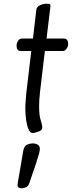

<svg xmlns="http://www.w3.org/2000/svg" viewBox="-20 -700 386 1031"><path d="M154 14Q142 14 133.5 -5Q125 -24 120.5 -54.5Q116 -85 116 -120Q116 -141 118.5 -167Q121 -193 122 -207L148 -426H91Q69 -426 69 -455Q69 -468 77 -480.5Q85 -493 98 -493H157L175 -647Q177 -664 195 -672Q213 -680 230 -680Q244 -680 247.5 -678Q251 -676 251 -668L230 -493H323Q346 -493 346 -463Q346 -451 337.5 -438.5Q329 -426 316 -426H221L195 -207Q192 -183 191 -164Q190 -145 190 -129Q190 -80 198.5 -55Q207 -30 207 -14Q207 -1 187.5 6.5Q168 14 154 14ZM97 311Q74 311 74 293Q74 291 76 278Q78 265 85 226.5Q92 188 105 109Q110 83 126 76.5Q142 70 156 70Q170 70 182 76.5Q194 83 194 100Q194 108 189 127Q184 146 171.5 184Q159 222 136 287Q131 302 117 306.5Q103 311 97 311Z"/></svg>

Font: Kite One
Style: Regular
Weight: 400
Designer: Eduardo Rodriguez Tunni
Foundry: Eduardo Rodriguez Tunni
Version: Version 1.002; ttfautohint (v1.8.4.7-5d5b);gftools[0.9.23]